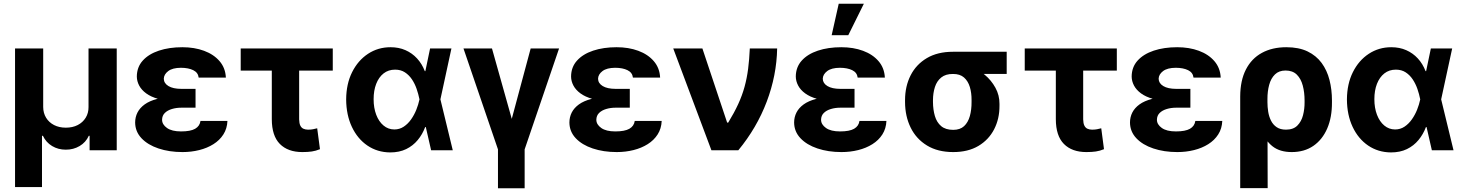

<svg xmlns="http://www.w3.org/2000/svg" viewBox="-20 -806 7858 1030"><path d="M60.7 197.7V-545.9H211.7V-232Q211.9 -199.5 227.3 -174.3Q242.8 -149.1 270.1 -135.1Q297.5 -121.1 333.2 -121.1Q369.5 -121.1 396.9 -135.2Q424.3 -149.3 439.7 -174.4Q455.2 -199.5 454.9 -232V-545.9H606.2V0H460.7V-77.5H456.4Q440.3 -42.2 407.2 -22.6Q374 -2.9 333.2 -3.1Q292.3 -2.9 259.5 -22.6Q226.8 -42.2 210.2 -77.5H205.3V197.7Z M919.4 -285.9H1029V-228.3H952.2Q925.7 -228.3 902.1 -221.2Q878.6 -214.2 864.2 -200Q849.8 -185.8 849.5 -163.5Q849.6 -138.1 875.8 -119.5Q902.1 -100.9 951.3 -101Q1001.8 -100.9 1026.8 -115.2Q1051.8 -129.6 1055.6 -157.4H1200.1Q1198.4 -116.2 1178.4 -84.9Q1158.4 -53.6 1124.9 -32.6Q1091.4 -11.5 1048.8 -0.9Q1006.2 9.8 959.1 9.8Q887.7 9.8 830.1 -9.6Q772.6 -28.9 739 -64.5Q705.5 -100 705 -148.6Q705 -177.6 717.6 -202.5Q730.3 -227.3 756.2 -246Q782.1 -264.7 822.7 -275.3Q863.3 -285.9 919.4 -285.9ZM1029 -264.6H919.4Q866.9 -264.6 828.2 -275.6Q789.5 -286.5 764.2 -305.1Q739 -323.6 726.6 -347Q714.3 -370.4 714 -395.1Q714.3 -445.9 745.8 -480.9Q777.3 -515.9 832.4 -534.3Q887.5 -552.7 958.3 -552.7Q1022.9 -552.7 1074.8 -533.5Q1126.7 -514.3 1158 -477.8Q1189.3 -441.4 1191.7 -389.8H1045.8Q1042.6 -416.9 1016.7 -429.5Q990.9 -442.2 950.7 -442.4Q905.7 -442.2 882.5 -424.7Q859.3 -407.1 858.7 -383.4Q859.3 -359.1 883.7 -344.3Q908.2 -329.5 952.2 -329.3H1029Z M1765.2 -545.9V-427.3H1271.3V-545.9ZM1438.1 -545.9H1584.8V-165.2Q1585.3 -144.1 1591.1 -132.2Q1597 -120.3 1607.6 -115.4Q1618.3 -110.5 1632.4 -110.4Q1648.9 -110.5 1659.2 -112.7Q1669.4 -114.9 1681.6 -117.8L1696.5 -5.7Q1674.1 3.6 1652.5 6.7Q1630.9 9.8 1602 9.8Q1524.5 9.8 1481.4 -33.7Q1438.3 -77.2 1438.1 -166.6Z M2072.9 11.7Q2004.3 11 1951.1 -25.1Q1897.9 -61.3 1867.7 -125.3Q1837.5 -189.4 1837 -272.5Q1837.5 -355.9 1868.9 -418.8Q1900.4 -481.8 1954.2 -517.3Q2008.1 -552.7 2074.9 -552.7Q2119.3 -552.7 2155.2 -536.9Q2191 -521.1 2217.4 -492.4Q2243.8 -463.7 2258.9 -424.4H2305L2342.3 -274.4L2408.9 0H2292.7L2230 -274.4Q2224.6 -301.5 2215 -329.2Q2205.5 -356.8 2190 -380.1Q2174.5 -403.3 2152.2 -417.9Q2130 -432.4 2099.5 -432.4Q2063.6 -432.4 2037.7 -412.1Q2011.9 -391.7 1998.1 -356Q1984.3 -320.3 1984.3 -273.8Q1984.3 -227.1 1998.3 -190.3Q2012.3 -153.6 2037.4 -132.7Q2062.4 -111.7 2095.2 -111.5Q2123.6 -111.5 2146.1 -126.6Q2168.7 -141.7 2185.6 -165.8Q2202.5 -189.9 2213.6 -217.9Q2224.7 -245.8 2230 -271.5L2287.2 -545.9H2401.7L2342.3 -271.5L2305 -124.2H2260.8Q2246.4 -85.5 2221 -54.8Q2195.6 -24 2159 -6.2Q2122.4 11.7 2072.9 11.7Z M2466.4 -545.9H2619.3L2725.4 -168.4L2826.8 -545.9H2979.1L2794.5 -4.7V204.1H2651.4V-4.7Z M3249 -285.9H3358.6V-228.3H3281.8Q3255.3 -228.3 3231.7 -221.2Q3208.2 -214.2 3193.8 -200Q3179.4 -185.8 3179.1 -163.5Q3179.2 -138.1 3205.4 -119.5Q3231.6 -100.9 3280.9 -101Q3331.3 -100.9 3356.3 -115.2Q3381.3 -129.6 3385.2 -157.4H3529.7Q3528 -116.2 3508 -84.9Q3488 -53.6 3454.5 -32.6Q3421 -11.5 3378.4 -0.9Q3335.8 9.8 3288.7 9.8Q3217.3 9.8 3159.7 -9.6Q3102.1 -28.9 3068.6 -64.5Q3035.1 -100 3034.6 -148.6Q3034.6 -177.6 3047.2 -202.5Q3059.9 -227.3 3085.8 -246Q3111.7 -264.7 3152.3 -275.3Q3192.9 -285.9 3249 -285.9ZM3358.6 -264.6H3249Q3196.5 -264.6 3157.8 -275.6Q3119 -286.5 3093.8 -305.1Q3068.6 -323.6 3056.2 -347Q3043.8 -370.4 3043.6 -395.1Q3043.8 -445.9 3075.4 -480.9Q3106.9 -515.9 3162 -534.3Q3217.1 -552.7 3287.9 -552.7Q3352.4 -552.7 3404.3 -533.5Q3456.2 -514.3 3487.5 -477.8Q3518.8 -441.4 3521.3 -389.8H3375.4Q3372.2 -416.9 3346.3 -429.5Q3320.5 -442.2 3280.3 -442.4Q3235.3 -442.2 3212.1 -424.7Q3188.9 -407.1 3188.3 -383.4Q3188.9 -359.1 3213.3 -344.3Q3237.8 -329.5 3281.8 -329.3H3358.6Z M3796.4 0 3591.7 -545.9H3748.1L3880.8 -148.4H3886.6Q3919 -201.4 3940.3 -247.9Q3961.6 -294.4 3974.2 -340.2Q3986.8 -386 3993.3 -436.1Q3999.7 -486.1 4002.4 -545.9H4149.1Q4146.4 -401.3 4093.2 -260.7Q4040 -120.2 3940.9 0Z M4454.6 -285.9H4564.2V-228.3H4487.4Q4460.8 -228.3 4437.3 -221.2Q4413.8 -214.2 4399.4 -200Q4385 -185.8 4384.7 -163.5Q4384.8 -138.1 4411 -119.5Q4437.2 -100.9 4486.4 -101Q4536.9 -100.9 4561.9 -115.2Q4586.9 -129.6 4590.7 -157.4H4735.3Q4733.6 -116.2 4713.6 -84.9Q4693.6 -53.6 4660.1 -32.6Q4626.6 -11.5 4584 -0.9Q4541.4 9.8 4494.2 9.8Q4422.9 9.8 4365.3 -9.6Q4307.7 -28.9 4274.2 -64.5Q4240.6 -100 4240.1 -148.6Q4240.1 -177.6 4252.8 -202.5Q4265.4 -227.3 4291.4 -246Q4317.3 -264.7 4357.9 -275.3Q4398.4 -285.9 4454.6 -285.9ZM4564.2 -264.6H4454.6Q4402.1 -264.6 4363.3 -275.6Q4324.6 -286.5 4299.4 -305.1Q4274.1 -323.6 4261.8 -347Q4249.4 -370.4 4249.1 -395.1Q4249.4 -445.9 4281 -480.9Q4312.5 -515.9 4367.6 -534.3Q4422.7 -552.7 4493.5 -552.7Q4558 -552.7 4609.9 -533.5Q4661.8 -514.3 4693.1 -477.8Q4724.4 -441.4 4726.9 -389.8H4581Q4577.7 -416.9 4551.9 -429.5Q4526.1 -442.2 4485.8 -442.4Q4440.8 -442.2 4417.6 -424.7Q4394.4 -407.1 4393.8 -383.4Q4394.4 -359.1 4418.9 -344.3Q4443.4 -329.5 4487.4 -329.3H4564.2ZM4441.5 -617 4479.4 -785.9H4614.2L4530.6 -617Z M4835.2 -258.8V-269.5Q4835.4 -343.4 4865.1 -401.8Q4894.8 -460.3 4952.2 -494.3Q5009.7 -528.3 5092.2 -528.3Q5103.7 -521.9 5114.3 -505.7Q5124.8 -489.6 5141.8 -472.8Q5158.9 -456 5189.3 -446.5Q5228 -433.9 5262.9 -404.7Q5297.9 -375.5 5320 -335.3Q5342.1 -295.1 5341.8 -249V-238.3Q5342.1 -168.7 5313.1 -112.4Q5284.1 -56.1 5228.7 -23.1Q5173.2 9.8 5093.6 9.8Q5010.6 9.8 4952.9 -25.5Q4895.1 -60.7 4865.3 -121.5Q4835.4 -182.3 4835.2 -258.8ZM4985 -269.5V-258.8Q4985.3 -217.5 4995.3 -183.5Q5005.3 -149.5 5029 -129.4Q5052.7 -109.4 5093.6 -109.4Q5130.5 -109.4 5152 -129.4Q5173.4 -149.5 5182.9 -183.5Q5192.3 -217.5 5192 -258.8V-269.5Q5192.3 -307.5 5182.8 -339.3Q5173.2 -371.1 5151.5 -390.3Q5129.8 -409.5 5092.2 -409.2Q5052.9 -409.5 5029.3 -390.3Q5005.7 -371.1 4995.5 -339.3Q4985.3 -307.5 4985 -269.5ZM5380.5 -528.3V-409.2H5092.2V-528.3Z M5971.3 -545.9V-427.3H5477.3V-545.9ZM5644.1 -545.9H5790.8V-165.2Q5791.3 -144.1 5797.2 -132.2Q5803 -120.3 5813.7 -115.4Q5824.3 -110.5 5838.5 -110.4Q5855 -110.5 5865.2 -112.7Q5875.5 -114.9 5887.7 -117.8L5902.5 -5.7Q5880.2 3.6 5858.5 6.7Q5836.9 9.8 5808 9.8Q5730.6 9.8 5687.5 -33.7Q5644.3 -77.2 5644.1 -166.6Z M6256.3 -285.9H6365.9V-228.3H6289.2Q6262.6 -228.3 6239.1 -221.2Q6215.5 -214.2 6201.1 -200Q6186.7 -185.8 6186.4 -163.5Q6186.5 -138.1 6212.7 -119.5Q6239 -100.9 6288.2 -101Q6338.7 -100.9 6363.7 -115.2Q6388.7 -129.6 6392.5 -157.4H6537Q6535.4 -116.2 6515.3 -84.9Q6495.3 -53.6 6461.8 -32.6Q6428.3 -11.5 6385.7 -0.9Q6343.2 9.8 6296 9.8Q6224.6 9.8 6167 -9.6Q6109.5 -28.9 6075.9 -64.5Q6042.4 -100 6041.9 -148.6Q6041.9 -177.6 6054.5 -202.5Q6067.2 -227.3 6093.1 -246Q6119 -264.7 6159.6 -275.3Q6200.2 -285.9 6256.3 -285.9ZM6365.9 -264.6H6256.3Q6203.8 -264.6 6165.1 -275.6Q6126.4 -286.5 6101.1 -305.1Q6075.9 -323.6 6063.5 -347Q6051.2 -370.4 6050.9 -395.1Q6051.2 -445.9 6082.7 -480.9Q6114.3 -515.9 6169.3 -534.3Q6224.4 -552.7 6295.2 -552.7Q6359.8 -552.7 6411.7 -533.5Q6463.6 -514.3 6494.9 -477.8Q6526.2 -441.4 6528.6 -389.8H6382.7Q6379.5 -416.9 6353.7 -429.5Q6327.8 -442.2 6287.6 -442.4Q6242.6 -442.2 6219.4 -424.7Q6196.2 -407.1 6195.6 -383.4Q6196.2 -359.1 6220.7 -344.3Q6245.1 -329.5 6289.2 -329.3H6365.9Z M6633.2 203.1V-288.5Q6633.5 -374.2 6663.8 -433.2Q6694 -492.1 6749.6 -522.4Q6805.1 -552.7 6880.5 -552.7Q6947.7 -552.7 6994.4 -530.2Q7041.1 -507.6 7070.1 -468.2Q7099 -428.7 7112.2 -377Q7125.4 -325.3 7125.4 -266.8V-257Q7125.9 -176.9 7100 -116.8Q7074 -56.8 7025.7 -23.5Q6977.3 9.8 6909.6 9.8Q6846.2 9.8 6807 -20.8Q6767.9 -51.5 6746 -106.2Q6724.2 -160.9 6711.9 -233L6779.3 -257.8Q6779.3 -233 6783.3 -207.1Q6787.4 -181.2 6798.2 -159.3Q6809 -137.3 6828.6 -123.9Q6848.1 -110.5 6878.7 -110.5Q6918.1 -110.5 6939.7 -132.3Q6961.4 -154 6970.1 -187.7Q6978.8 -221.5 6978.5 -257V-266.8Q6978.5 -310.4 6968.8 -346.9Q6959.2 -383.4 6936.9 -405.6Q6914.6 -427.7 6876.4 -427.7Q6841.1 -427.7 6819.6 -406.7Q6798 -385.7 6788.6 -350.8Q6779.1 -315.9 6779.3 -274.2L6780.5 203.1Z M7441.6 11.7Q7372.9 11 7319.7 -25.1Q7266.5 -61.3 7236.3 -125.3Q7206.2 -189.4 7205.7 -272.5Q7206.2 -355.9 7237.6 -418.8Q7269 -481.8 7322.9 -517.3Q7376.8 -552.7 7443.6 -552.7Q7488 -552.7 7523.8 -536.9Q7559.7 -521.1 7586.1 -492.4Q7612.5 -463.7 7627.5 -424.4H7673.6L7710.9 -274.4L7777.5 0H7661.3L7598.6 -274.4Q7593.3 -301.5 7583.7 -329.2Q7574.1 -356.8 7558.6 -380.1Q7543.2 -403.3 7520.9 -417.9Q7498.6 -432.4 7468.2 -432.4Q7432.2 -432.4 7406.4 -412.1Q7380.6 -391.7 7366.7 -356Q7352.9 -320.3 7352.9 -273.8Q7352.9 -227.1 7366.9 -190.3Q7381 -153.6 7406 -132.7Q7431.1 -111.7 7463.9 -111.5Q7492.3 -111.5 7514.8 -126.6Q7537.3 -141.7 7554.2 -165.8Q7571.2 -189.9 7582.3 -217.9Q7593.4 -245.8 7598.6 -271.5L7655.9 -545.9H7770.3L7710.9 -271.5L7673.6 -124.2H7629.5Q7615 -85.5 7589.6 -54.8Q7564.3 -24 7527.6 -6.2Q7491 11.7 7441.6 11.7Z"/></svg>

Font: Inter V
Style: 
Weight: 400
Designer: Rasmus Andersson
Foundry: rsms
Version: Version 4.000;git-a3f224843